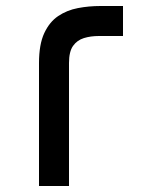

<svg xmlns="http://www.w3.org/2000/svg" viewBox="-20 -620 540 640"><path d="M110 0V-410Q110 -472 127.5 -509.5Q145 -547 174 -566.5Q203 -586 239.5 -593Q276 -600 315 -600Q354 -600 390 -600V-500H310Q282 -500 259.5 -493Q237 -486 223.5 -467Q210 -448 210 -410V0Z"/></svg>

Font: Reem Kufi
Style: Regular
Weight: 400
Designer: Khaled Hosny
Version: Version 1.6